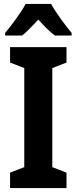

<svg xmlns="http://www.w3.org/2000/svg" viewBox="-20 -953 389 973"><path d="M239 -933H110C89 -893 39 -825 6 -786V-773H92C116 -792 143 -820 174 -854C204 -821 231 -793 258 -773H343V-786C306 -831 263 -889 239 -933ZM317 0V-78L245 -106V-608L317 -636V-714H31V-636L103 -608V-106L31 -78V0Z"/></svg>

Font: Noto Sans Lao UI Cond
Style: Bold
Weight: 700
Width: 3
Designer: Monotype Design Team
Foundry: Monotype Imaging Inc.
Version: Version 2.000